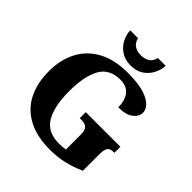

<svg xmlns="http://www.w3.org/2000/svg" viewBox="-247 -1106 1286 1286"><g transform="rotate(45 396.0 -463.0)"><path d="M433 10Q305 10 221 -36Q137 -82 96 -164.5Q55 -247 55 -358Q55 -466 98 -548.5Q141 -631 226 -677.5Q311 -724 437 -724Q567 -724 632.5 -690Q698 -656 698 -606Q698 -570 663 -542.5Q628 -515 555 -515Q555 -582 524.5 -619Q494 -656 435 -656Q332 -656 289 -578.5Q246 -501 246 -358Q246 -215 291.5 -138.5Q337 -62 447 -62Q476 -62 507 -67V-209Q507 -247 492 -264Q477 -281 441 -281H424V-338H752V-281H744Q712 -281 700 -263.5Q688 -246 688 -205V-47Q627 -19 564.5 -4.5Q502 10 433 10ZM415 -771Q361 -771 323.5 -796.5Q286 -822 267 -860.5Q248 -899 247 -936H321Q330 -900 354.5 -884Q379 -868 415 -868Q452 -868 476.5 -884Q501 -900 509 -936H583Q582 -899 563 -860.5Q544 -822 507 -796.5Q470 -771 415 -771Z"/></g></svg>

Font: Noto Serif ExtraBold
Style: Regular
Weight: 800
Designer: Monotype Design Team
Foundry: Monotype Imaging Inc.
Version: Version 2.014